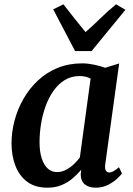

<svg xmlns="http://www.w3.org/2000/svg" viewBox="-20 -861 616 891"><path d="M468.5 -99.5Q465.5 -77.5 471.5 -69Q477.5 -60.5 487 -60.5Q495.5 -60.5 505.8 -66Q516 -71.5 532 -85L546 -56Q541 -48.5 524.2 -32.5Q507.5 -16.5 481.8 -3.2Q456 10 423 10Q393.5 10 374.2 -5Q355 -20 354.5 -52L357 -73.5Q340 -53 317.8 -33.8Q295.5 -14.5 266.2 -2.2Q237 10 200 10Q143 10 106.2 -17.5Q69.5 -45 51.5 -91.8Q33.5 -138.5 33.5 -196Q33.5 -248.5 47.5 -301.5Q61.5 -354.5 88.8 -402.2Q116 -450 155.8 -487.2Q195.5 -524.5 247.2 -545.8Q299 -567 362 -567Q387.5 -567 417 -560.8Q446.5 -554.5 468 -546.5L533 -566.5ZM400.5 -496.5Q389 -502.5 376 -505.2Q363 -508 349 -508Q311 -508 281 -489.8Q251 -471.5 228.8 -440.2Q206.5 -409 192 -369.2Q177.5 -329.5 170.5 -286.2Q163.5 -243 163.5 -201Q163.5 -156.5 173.8 -125.5Q184 -94.5 202 -78.5Q220 -62.5 244 -62.5Q262 -62.5 277.2 -68.8Q292.5 -75 306 -85Q319.5 -95 330.5 -106.8Q341.5 -118.5 350.5 -130ZM328.5 -624 227 -817.5 274 -841Q299 -809.5 324.5 -777Q350 -744.5 377 -712Q414 -744.5 447 -777Q480 -809.5 518.5 -841L562 -815.5L405 -624Z"/></svg>

Font: Merriweather 20pt SemiBold
Style: Italic
Weight: 600
Italic angle: -7.8°
Version: Version 2.101